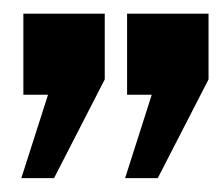

<svg xmlns="http://www.w3.org/2000/svg" viewBox="-20 -749 325 281"><path d="M163.1 -488.3 202.1 -610.4H166V-729H285.2V-632.8L210.9 -488.3ZM11.2 -488.3 50.3 -610.4H14.2V-729H133.3V-632.8L59.1 -488.3Z"/></svg>

Font: News Cycle
Style: Bold
Weight: 700
Version: Version 0.5.1